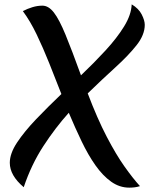

<svg xmlns="http://www.w3.org/2000/svg" viewBox="-20 -829 711 882"><path d="M25 -81Q25 -124 58.5 -174.5Q92 -225 146 -281.5Q200 -338 262 -397Q234 -469 206 -539Q178 -609 148.5 -670.5Q119 -732 85 -778Q106 -789 129 -796Q152 -803 175 -803Q203 -803 227.5 -771.5Q252 -740 281 -669.5Q310 -599 352 -483Q412 -540 464.5 -597Q517 -654 550 -707.5Q583 -761 585 -809Q617 -790 631 -762.5Q645 -735 645 -715Q645 -669 607.5 -621.5Q570 -574 510.5 -520Q451 -466 383 -400Q427 -284 470 -201.5Q513 -119 552 -64Q591 -9 623 26Q611 30 598.5 31.5Q586 33 574 33Q529 33 490.5 5.5Q452 -22 418.5 -69.5Q385 -117 355 -179.5Q325 -242 296 -311Q234 -242 179 -157.5Q124 -73 89 31Q25 -23 25 -81Z"/></svg>

Font: Merienda Medium
Style: Regular
Weight: 500
Designer: Eduardo Rodriguez Tunni
Foundry: Eduardo Rodriguez Tunni
Version: Version 2.001; ttfautohint (v1.8.4.7-5d5b)